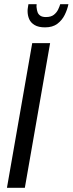

<svg xmlns="http://www.w3.org/2000/svg" viewBox="-20 -892 345 912"><path d="M13 0 133 -687H218L98 0ZM194 -762Q163 -762 144.5 -773Q126 -784 118.5 -801.5Q111 -819 111 -840Q111 -848 112.5 -856Q114 -864 115 -872H154Q154 -869 153.5 -864Q153 -859 154 -855Q155 -844 158.5 -834Q162 -824 171.5 -817.5Q181 -811 198 -811Q222 -811 235.5 -821.5Q249 -832 256 -846.5Q263 -861 266 -872H305Q300 -847 287.5 -821.5Q275 -796 252.5 -779Q230 -762 194 -762Z"/></svg>

Font: Archivo ExtraCondensed
Style: Italic
Weight: 400
Width: 2
Italic angle: -10°
Designer: Hector Gatti
Foundry: Omnibus-Type
Version: Version 2.001